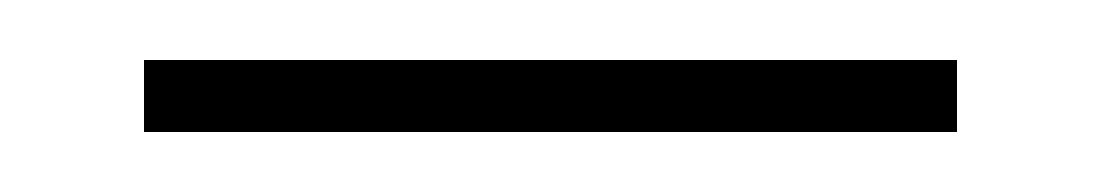

<svg xmlns="http://www.w3.org/2000/svg" viewBox="-20 -211 366 64"><path d="M299 -191V-167H28V-191Z"/></svg>

Font: Padyakke Expanded One
Style: Regular
Weight: 400
Designer: James Puckett
Foundry: Dunwich Type Founders
Version: Version 1.500; ttfautohint (v1.8.4.7-5d5b)